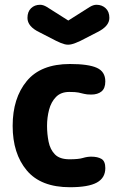

<svg xmlns="http://www.w3.org/2000/svg" viewBox="-20 -776 491 804"><path d="M273 8Q151 8 92 -62.5Q33 -133 33 -249Q33 -365 92 -436.5Q151 -508 273 -508Q350 -508 385.5 -492Q421 -476 421 -435Q421 -406 405 -393Q389 -380 362 -380Q343 -380 332 -383Q321 -386 308.5 -388.5Q296 -391 270 -391Q235 -391 214.5 -370Q194 -349 185.5 -316.5Q177 -284 177 -249Q177 -215 183.5 -182.5Q190 -150 210 -129.5Q230 -109 271 -109Q309 -109 327 -114.5Q345 -120 362 -120Q389 -120 405 -110.5Q421 -101 421 -72Q421 -31 385.5 -11.5Q350 8 273 8ZM317 -605Q296 -595 281 -591Q266 -587 251.5 -590.5Q237 -594 215 -605L145 -641Q95 -665 95 -701Q95 -727 110 -741.5Q125 -756 148 -756Q161 -756 176 -747L266 -690L356 -747Q371 -756 384 -756Q407 -756 422.5 -741.5Q438 -727 438 -701Q438 -666 387 -641Z"/></svg>

Font: Madimi One
Style: Regular
Weight: 400
Designer: Taurai Valerie Mtake, Mirko Velimirovic
Foundry: TaVaTake
Version: Version 1.000; ttfautohint (v1.8.4.7-5d5b)